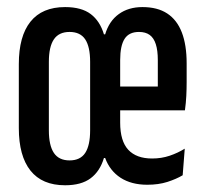

<svg xmlns="http://www.w3.org/2000/svg" viewBox="-20 -528 589 556"><path d="M168.5 8.5Q102 8.5 68.2 -34Q34.5 -76.5 34.5 -157V-342.5Q34.5 -423 68.2 -465.2Q102 -507.5 168.5 -507.5Q216 -507.5 242.8 -487.2Q269.5 -467 281 -428.5H284.5Q296 -467 324 -487.2Q352 -507.5 392.5 -507.5Q436 -507.5 464.2 -489Q492.5 -470.5 506.5 -434.2Q520.5 -398 520.5 -344.5V-290.5Q520.5 -270 519.5 -250Q518.5 -230 515.5 -208.5H437Q437 -253 437 -288Q437 -323 437 -354Q437 -382 431.2 -400Q425.5 -418 413.5 -426.8Q401.5 -435.5 382.5 -435.5Q353.5 -435.5 340.8 -415.5Q328 -395.5 328 -354V-249.5V-234.5V-173Q328 -119.5 351.5 -94.2Q375 -69 420.5 -69Q447.5 -69 471.2 -77Q495 -85 515 -97.5L509 -20.5Q490.5 -9.5 464.8 -1.2Q439 7 406.5 7Q360.5 7 329.2 -13.2Q298 -33.5 284.5 -70.5H281Q269.5 -32 242.5 -11.8Q215.5 8.5 168.5 8.5ZM295 -208.5V-277.5H495.5V-208.5ZM181.5 -63.5Q212.5 -63.5 226.8 -85.2Q241 -107 241 -150.5V-349Q241 -392.5 226.8 -414Q212.5 -435.5 181.5 -435.5Q150.5 -435.5 136 -414Q121.5 -392.5 121.5 -349V-150.5Q121.5 -107 136 -85.2Q150.5 -63.5 181.5 -63.5Z"/></svg>

Font: Anek Latin Condensed Medium
Style: Regular
Weight: 500
Width: 3
Designer: Yesha Goshar
Foundry: Ek Type
Version: Version 1.003